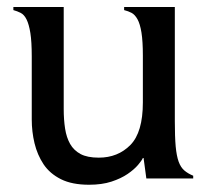

<svg xmlns="http://www.w3.org/2000/svg" viewBox="-20 -502 596 540"><path d="M383.8 -57.6H381.8Q378.9 -50.8 368.2 -38.1Q357.4 -25.4 338.9 -12.7Q320.3 0 293.5 8.8Q266.6 17.6 230.5 17.6Q182.6 17.6 151.4 2Q120.1 -13.7 102.5 -40Q85 -66.4 77.1 -99.1Q69.3 -131.8 69.3 -166V-342.8Q69.3 -384.8 65.4 -409.2Q61.5 -433.6 54.7 -447.3Q47.9 -460.9 38.1 -465.8Q28.3 -470.7 17.6 -473.6V-482.4H159.2V-195.3Q159.2 -165 163.1 -140.1Q167 -115.2 177.2 -97.2Q187.5 -79.1 206.5 -68.8Q225.6 -58.6 257.8 -58.6Q311.5 -58.6 346.7 -94.2Q381.8 -129.9 381.8 -213.9V-345.7Q381.8 -385.7 377.9 -410.2Q374 -434.6 366.7 -447.8Q359.4 -460.9 350.1 -465.8Q340.8 -470.7 329.1 -473.6V-482.4H471.7V-161.1Q471.7 -117.2 474.1 -90.3Q476.6 -63.5 482.4 -47.4Q488.3 -31.2 498.5 -22.5Q508.8 -13.7 523.4 -7.8V0H391.6Z"/></svg>

Font: Padauk Grand Pro
Style: Regular
Weight: 400
Designer: Debbi Hosken
Foundry: SIL
Version: Version 2.8.2